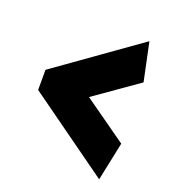

<svg xmlns="http://www.w3.org/2000/svg" viewBox="-97 -562 558 627"><g transform="rotate(20 182.5 -248.0)"><path d="M345 -142 194 -249 345 -355 317 -488 30 -284V-214L317 -8Z"/></g></svg>

Font: Catamaran Thin ExtraBold
Style: Regular
Weight: 800
Version: Version 2.000